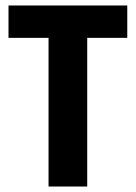

<svg xmlns="http://www.w3.org/2000/svg" viewBox="-20 -680 496 700"><path d="M157 0V-660H298V0ZM11 -542V-660H444V-542Z"/></svg>

Font: Bricolage Grotesque 72pt SemiCondensed
Style: Bold
Weight: 700
Width: 4
Designer: Mathieu Triay
Foundry: Atelier Triay
Version: Version 1.001;gftools[0.9.33.dev8+g029e19f]